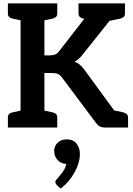

<svg xmlns="http://www.w3.org/2000/svg" viewBox="-20 -744 777 1120"><path d="M100 0V-724H239V-421H270Q289 -421 301.5 -426Q314 -431 323 -443L519 -695Q532 -711 546 -717.5Q560 -724 581 -724H700L460 -423Q449 -409 438 -399.5Q427 -390 415 -384Q432 -378 445 -367Q458 -356 471 -339L719 0H596Q574 0 562 -6.5Q550 -13 540 -27L340 -294Q329 -308 317 -313Q305 -318 281 -318H239V0ZM597 -618 526 -680V-724H673L625 -624ZM628 0 575 -114 643 -100ZM26 0V-58Q26 -72 33.5 -79Q41 -86 55 -89L112 -101L125 0ZM215 0 228 -101 285 -89Q299 -86 306.5 -79Q314 -72 314 -58V0ZM125 -724 112 -623 55 -635Q41 -638 33.5 -645Q26 -652 26 -666V-724ZM314 -724V-666Q314 -652 306.5 -645Q299 -638 285 -635L228 -623L215 -724ZM628 0 640 -101 698 -89Q711 -86 719 -79Q727 -72 727 -58V0ZM709 -724V-666Q709 -652 701 -645Q693 -638 680 -635L622 -623L610 -724ZM538 -724 525 -623 468 -635Q454 -638 446 -645Q438 -652 438 -666V-724ZM334 356 312 336Q308 331 305.5 327Q303 323 303 317Q303 308 313 300Q324 287 343 262.5Q362 238 367 212Q367 212 365.5 212Q364 212 363 212Q334 210 315 188.5Q296 167 296 136Q296 108 316.5 88.5Q337 69 369 69Q407 69 426.5 93.5Q446 118 446 154Q446 204 415.5 260.5Q385 317 334 356Z"/></svg>

Font: Aleo
Style: Bold
Weight: 700
Designer: Alessio Laiso
Foundry: Alessio Laiso
Version: Version 2.001;gftools[0.9.29]